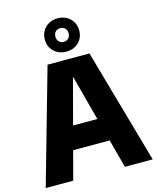

<svg xmlns="http://www.w3.org/2000/svg" viewBox="-142 -1100 979 1197"><g transform="rotate(-15 347.0 -501.5)"><path d="M1.5 0 211.5 -740H482L692 0H512.5L336.5 -660H354L179 0ZM151.5 -183.5 188.5 -332.5H504.5L540.5 -183.5ZM346.5 -788Q298.5 -788 267 -818.2Q235.5 -848.5 235.5 -895.5Q235.5 -942 267 -972.5Q298.5 -1003 346.5 -1003Q395 -1003 426.2 -972.5Q457.5 -942 457.5 -895.5Q457.5 -848.5 426.2 -818.2Q395 -788 346.5 -788ZM346.5 -851Q365.5 -851 377.2 -863Q389 -875 389 -895.5Q389 -916 377.2 -927.8Q365.5 -939.5 346.5 -939.5Q328 -939.5 316 -927.8Q304 -916 304 -895.5Q304 -875 316 -863Q328 -851 346.5 -851Z"/></g></svg>

Font: Encode Sans SC SemiCondensed ExtraBold
Style: Regular
Weight: 800
Width: 4
Designer: Multiple Designers
Foundry: Impallari Type
Version: Version 3.002